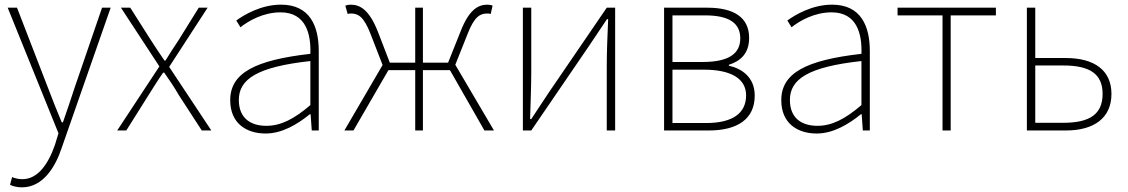

<svg xmlns="http://www.w3.org/2000/svg" viewBox="-20 -560 4840 824"><path d="M74 244C165 244 218 156 245 74L455 -527H418L300 -183C285 -138 267 -82 250 -35H245C225 -82 203 -138 186 -183L53 -527H13L231 12L216 61C187 145 142 209 76 209C60 209 43 205 32 200L23 233C36 240 56 244 74 244Z M483 0H522L617 -151C638 -184 658 -217 680 -248H685C707 -217 729 -184 748 -151L846 0H887L706 -273L871 -527H833L746 -387C726 -358 709 -330 690 -300H686C666 -330 646 -358 628 -387L539 -527H499L664 -275Z M1120 13C1190 13 1256 -26 1310 -70H1313L1318 0H1348V-341C1348 -448 1310 -540 1186 -540C1100 -540 1027 -496 994 -472L1012 -443C1046 -470 1109 -507 1184 -507C1293 -507 1315 -414 1312 -329C1075 -302 968 -247 968 -130C968 -30 1038 13 1120 13ZM1123 -20C1059 -20 1005 -50 1005 -131C1005 -220 1083 -273 1312 -298V-109C1243 -50 1186 -20 1123 -20Z M1934 -282 1987 -415C2016 -490 2042 -502 2070 -502C2078 -502 2079 -502 2086 -500L2094 -536C2090 -538 2080 -540 2072 -540C2030 -540 1992 -516 1957 -426L1903 -291H1795V-527H1762V-291H1653L1601 -426C1565 -516 1527 -540 1485 -540C1477 -540 1467 -538 1462 -536L1472 -500C1479 -502 1480 -502 1487 -502C1516 -502 1541 -490 1570 -415L1622 -281L1458 0H1497L1647 -259H1762V0H1795V-259H1911L2059 0H2100Z M2224 0H2260L2508 -363L2585 -478H2590C2587 -407 2584 -336 2584 -277V0H2620V-527H2584L2336 -164C2314 -131 2282 -82 2260 -49H2255C2257 -120 2260 -191 2260 -249V-527H2224Z M2830 0H3021C3144 0 3219 -48 3219 -150C3219 -229 3163 -266 3108 -278V-282C3156 -297 3195 -329 3195 -397C3195 -486 3129 -527 3015 -527H2830ZM2866 -294V-494H3006C3112 -494 3157 -459 3157 -395C3157 -333 3112 -294 2996 -294ZM2866 -32V-261H3001C3118 -261 3182 -222 3182 -151C3182 -73 3123 -32 3010 -32Z M3485 13C3555 13 3621 -26 3675 -70H3678L3683 0H3713V-341C3713 -448 3675 -540 3551 -540C3465 -540 3392 -496 3359 -472L3377 -443C3411 -470 3474 -507 3549 -507C3658 -507 3680 -414 3677 -329C3440 -302 3333 -247 3333 -130C3333 -30 3403 13 3485 13ZM3488 -20C3424 -20 3370 -50 3370 -131C3370 -220 3448 -273 3677 -298V-109C3608 -50 3551 -20 3488 -20Z M4025 0H4060V-494H4254V-527H3832V-494H4025Z M4387 0H4554C4677 0 4750 -55 4750 -157C4750 -258 4677 -311 4554 -311H4423V-527H4387ZM4423 -33V-279H4543C4657 -279 4712 -243 4712 -157C4712 -70 4657 -33 4543 -33Z"/></svg>

Font: Noto Sans CJK JP Thin
Style: Regular
Weight: 250
Designer: Ryoko NISHIZUKA (kana & ideographs); Paul D. Hunt (Latin, Greek & Cyrillic); Wenlong ZHANG (bopomofo); Sandoll Communica
Foundry: Adobe Systems Incorporated
Version: Version 1.004;PS 1.004;hotconv 1.0.82;makeotf.lib2.5.63406